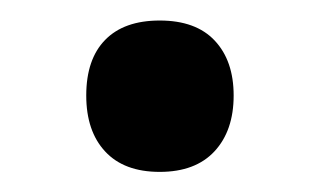

<svg xmlns="http://www.w3.org/2000/svg" viewBox="-20 -155 315 189"><path d="M64.9 -61Q64.9 -96.7 83.5 -115.7Q102.1 -134.8 137.2 -134.8Q172.9 -134.8 191.4 -115Q210 -95.2 210 -61Q210 -26.4 191.2 -6.1Q172.4 14.2 137.2 14.2Q102.1 14.2 83.5 -5.9Q64.9 -25.9 64.9 -61Z"/></svg>

Font: f1_25643          
Style: Regular
Weight: 600
Foundry: Ascender Corporation
Version: Version 1.10